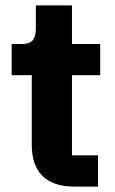

<svg xmlns="http://www.w3.org/2000/svg" viewBox="-20 -687 423 707"><path d="M253 0Q176 0 136.5 -39Q97 -78 97 -153V-410H23V-525H60Q90 -525 101 -539.5Q112 -554 112 -581V-667H245V-525H349V-410H245V-115H341V0Z"/></svg>

Font: IBM Plex Sans KR
Style: Bold
Weight: 700
Designer: Mike Abbink; Paul van der Laan; Pieter van Rosmalen; Wujin Sim; Chorong Kim; Dohee Lee;
Foundry: Sandoll Inc.
Version: Version 1.001